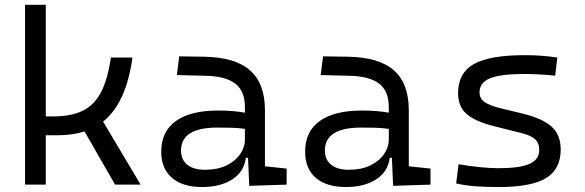

<svg xmlns="http://www.w3.org/2000/svg" viewBox="-20 -752 2384 782"><path d="M82 0V-732.4H166.5V-277.8H196.8Q270.5 -277.8 317.6 -301.3Q364.7 -324.7 391.8 -377.2Q418.9 -429.7 431.6 -517.6H519.5Q494.1 -332 399.9 -256.8L552.7 0H448.7L324.2 -216.8Q276.4 -201.2 216.3 -201.2H166.5V0Z M995.1 4.9 990.2 -109.4H981.4Q974.1 -52.2 925.8 -21.2Q877.4 9.8 803.2 9.8Q723.6 9.8 680.2 -27.8Q636.7 -65.4 636.7 -134.3Q636.7 -216.3 696.3 -259Q755.9 -301.8 867.7 -301.8Q931.6 -301.8 977.5 -293V-315.9Q977.5 -381.3 938 -411.6Q898.4 -441.9 816.9 -443.4L700.2 -446.3L710 -522.5L810.5 -521Q938 -519 998.5 -465.3Q1059.1 -411.6 1059.1 -303.7V-74.7L1147.5 -65.4V0ZM977.5 -227.1Q950.7 -231 922.1 -231.7Q893.6 -232.4 865.2 -232.4Q717.3 -232.4 717.3 -138.7Q717.3 -101.6 742.9 -81.1Q768.6 -60.5 814.5 -60.5Q865.7 -60.5 902.1 -78.1Q938.5 -95.7 958 -124Q977.5 -152.3 977.5 -184.1Z M1581.1 4.9 1576.2 -109.4H1567.4Q1560.1 -52.2 1511.7 -21.2Q1463.4 9.8 1389.2 9.8Q1309.6 9.8 1266.1 -27.8Q1222.7 -65.4 1222.7 -134.3Q1222.7 -216.3 1282.2 -259Q1341.8 -301.8 1453.6 -301.8Q1517.6 -301.8 1563.5 -293V-315.9Q1563.5 -381.3 1523.9 -411.6Q1484.4 -441.9 1402.8 -443.4L1286.1 -446.3L1295.9 -522.5L1396.5 -521Q1523.9 -519 1584.5 -465.3Q1645 -411.6 1645 -303.7V-74.7L1733.4 -65.4V0ZM1563.5 -227.1Q1536.6 -231 1508.1 -231.7Q1479.5 -232.4 1451.2 -232.4Q1303.2 -232.4 1303.2 -138.7Q1303.2 -101.6 1328.9 -81.1Q1354.5 -60.5 1400.4 -60.5Q1451.7 -60.5 1488 -78.1Q1524.4 -95.7 1543.9 -124Q1563.5 -152.3 1563.5 -184.1Z M2010.7 9.8Q1953.1 9.8 1912.1 6.3Q1871.1 2.9 1837.9 -4.9L1847.7 -83Q1944.8 -66.9 2010.7 -66.9Q2097.7 -66.9 2137 -84.7Q2176.3 -102.5 2176.3 -141.6Q2176.3 -168.9 2160.2 -184.3Q2144 -199.7 2109.4 -208.5L1991.7 -238.3Q1915.5 -257.3 1880.6 -287.6Q1845.7 -317.9 1845.7 -373Q1845.7 -454.6 1909.9 -491Q1974.1 -527.3 2117.2 -527.3Q2152.8 -527.3 2183.8 -525.1Q2214.8 -522.9 2250 -517.6L2241.2 -443.8Q2201.2 -447.8 2171.4 -449.2Q2141.6 -450.7 2114.3 -450.7Q2018.6 -450.7 1975.8 -433.1Q1933.1 -415.5 1933.1 -376Q1933.1 -351.1 1952.6 -336.9Q1972.2 -322.8 2015.1 -312L2109.4 -289.1Q2189.9 -269.5 2226.8 -236.1Q2263.7 -202.6 2263.7 -143.1Q2263.7 -62.5 2203.6 -26.4Q2143.6 9.8 2010.7 9.8Z"/></svg>

Font: Cascadia Mono NF SemiLight
Style: Regular
Weight: 350
Monospace: yes
Designer: Aaron Bell
Foundry: Saja Typeworks
Version: Version 2404.023; ttfautohint (v1.8.4)